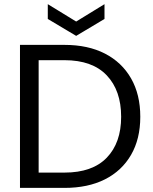

<svg xmlns="http://www.w3.org/2000/svg" viewBox="-20 -916 747 936"><path d="M294.2 -697.2Q408.9 -697.2 491.4 -654.8Q573.9 -612.4 618.9 -533.9Q663.9 -455.4 663.9 -346.7Q663.9 -238.7 618.9 -161Q573.9 -83.2 491.4 -41.6Q408.9 0 294.2 0H77.4V-697.2ZM168.4 -74.6H294.2Q430.4 -74.6 500.5 -147.3Q570.6 -219.9 570.6 -346.7Q570.6 -474.5 500.5 -548.5Q430.4 -622.6 294.2 -622.6H168.4ZM351.3 -811 489.4 -895.7V-823.6L351.3 -741.1L213 -823.6V-895.7Z"/></svg>

Font: Poppins Variable
Style: Regular
Weight: 100
Designer: Jonny Pinhorn
Foundry: Indian Type Foundry
Version: Version 6.000